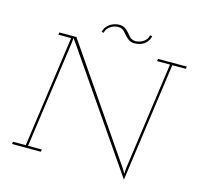

<svg xmlns="http://www.w3.org/2000/svg" viewBox="-121 -961 1149 1120"><g transform="rotate(15 453.5 -401.0)"><path d="M723 32 823 -686H905L907 -700H733L731 -686H809L718 -34L716 -2L701 -28L240 -700H137L135 -686H212L118 -14H41L39 0H213L215 -14H132L223 -664L225 -690L240 -670ZM511 -790Q525 -773 540 -762.5Q555 -752 575 -752Q592 -752 609 -757Q626 -762 640 -774Q649 -782 656 -793Q663 -804 666 -819Q663 -820 659.5 -820Q656 -820 653 -821Q649 -804 640 -793.5Q631 -783 620 -777Q609 -771 598 -768.5Q587 -766 579 -766Q565 -766 554 -772Q543 -778 530 -796Q516 -813 501 -823.5Q486 -834 466 -834Q451 -834 437 -830Q423 -826 410 -818Q398 -810 388 -797.5Q378 -785 375 -767Q377 -766 380.5 -766Q384 -766 387 -765Q391 -782 400.5 -792.5Q410 -803 421 -809Q431 -815 442 -817.5Q453 -820 461 -820Q475 -820 486 -814Q497 -808 511 -790Z"/></g></svg>

Font: Josefin Slab Thin
Style: Italic
Weight: 100
Italic angle: -12°
Designer: Santiago Orozco
Foundry: Typemade
Version: Version 2.000